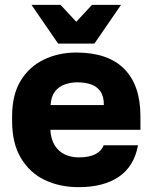

<svg xmlns="http://www.w3.org/2000/svg" viewBox="-20 -760 630 793"><path d="M305 13Q227 13 165 -16.5Q103 -46 66.5 -107Q30 -168 30 -260V-280Q30 -368 65 -426Q100 -484 160.5 -513.5Q221 -543 295 -543Q426 -543 493 -475.5Q560 -408 560 -280V-224H188Q190 -185 206.5 -159Q223 -133 249 -121.5Q275 -110 305 -110Q349 -110 374.5 -123.5Q400 -137 408 -160H550Q534 -73 471 -30Q408 13 305 13ZM300 -420Q272 -420 247 -411Q222 -402 206.5 -381.5Q191 -361 189 -326H409Q409 -363 394 -383.5Q379 -404 354.5 -412Q330 -420 300 -420ZM220 -580 110 -740H230L295 -670L360 -740H480L370 -580Z"/></svg>

Font: Golos Text
Style: Bold
Weight: 700
Designer: A.Korolkova, Vitaly Kuzmin
Foundry: ParaType Ltd
Version: Version 2.004